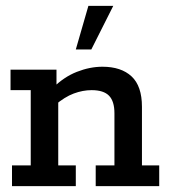

<svg xmlns="http://www.w3.org/2000/svg" viewBox="-20 -636 580 656"><path d="M21 0V-71H85V-328H16V-398H173V-338L160 -335Q198 -373 242.5 -390.5Q287 -408 330 -408Q394 -408 429.5 -375Q465 -342 465 -271V-71H524V0H307V-71H371V-249Q371 -290 352.5 -309Q334 -328 293 -328Q263 -328 232 -316.5Q201 -305 167 -276L179 -307V-71H239V0ZM239 -467 282 -616H367L292 -467Z"/></svg>

Font: Rokkitt Medium
Style: Regular
Weight: 500
Version: Version 3.103